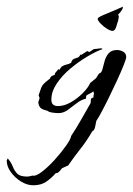

<svg xmlns="http://www.w3.org/2000/svg" viewBox="-73 -347 396 572"><path d="M26 205Q8 205 -10 194Q-28 183 -40.5 166Q-53 149 -53 131L-50 125Q-40 136 -35 149Q-30 162 -21.5 170.5Q-13 179 8 179Q12 179 16 178Q20 177 24 176Q33 179 51.5 165Q70 151 89.5 129.5Q109 108 123.5 87.5Q138 67 139 58Q155 34 169 9Q183 -16 197 -40L198 -53L207 -58L205 -59L207 -68L205 -75Q201 -71 195 -68.5Q189 -66 184 -62L183 -53Q169 -50 155.5 -39.5Q142 -29 129 -19.5Q116 -10 101 -10Q94 -10 83.5 -11.5Q73 -13 68 -17Q55 -20 49 -24.5Q43 -29 41 -42L45 -55L42 -63Q47 -78 49.5 -85Q52 -92 57.5 -97.5Q63 -103 76 -113Q77 -118 81.5 -120.5Q86 -123 90 -124L91 -129L101 -141L104 -139L110 -148Q117 -153 124.5 -154.5Q132 -156 139 -160Q141 -171 152.5 -173.5Q164 -176 166 -184H170L187 -195L193 -192L207 -201Q213 -201 218.5 -202Q224 -203 229 -203L233 -201Q213 -194 187 -178.5Q161 -163 136.5 -142.5Q112 -122 96 -98Q80 -74 80 -50Q80 -31 100 -31Q118 -31 137.5 -42Q157 -53 173 -69Q189 -85 196 -100L213 -114L222 -128Q229 -129 232 -140Q235 -151 238.5 -164.5Q242 -178 250.5 -188Q259 -198 276 -198Q285 -198 294 -193Q303 -188 303 -177Q303 -172 295.5 -153Q288 -134 276 -108Q264 -82 251.5 -56.5Q239 -31 228.5 -11.5Q218 8 214 13Q213 19 210.5 30.5Q208 42 202 44Q186 72 167 96Q148 120 130 146L112 154Q109 158 105.5 162Q102 166 97 169L94 168Q80 184 64.5 194.5Q49 205 26 205ZM262 -255Q256 -255 245.5 -261.5Q235 -268 226.5 -277Q218 -286 218 -291Q218 -295 234.5 -302Q251 -309 269 -316.5Q287 -324 293 -327V-325Q293 -321 288 -314Q283 -307 279 -304L281 -297L279 -285Q277 -281 273.5 -268Q270 -255 262 -255Z"/></svg>

Font: Kolker Brush
Style: Regular
Weight: 400
Designer: Robert E. Leuschke
Foundry: Robert E. Leuschke
Version: Version 1.010; ttfautohint (v1.8.3)